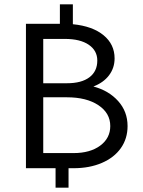

<svg xmlns="http://www.w3.org/2000/svg" viewBox="-20 -778 660 888"><path d="M257 -668V-758H317V-666Q408 -657 459 -615Q510 -573 510 -508Q510 -464 484.5 -430Q459 -396 412 -378Q483 -359 526.5 -310.5Q570 -262 570 -195Q570 -137 539 -93Q508 -49 451 -24.5Q394 0 320 0H297V90H237V0H100V-668ZM320 -70Q397 -70 443.5 -104.5Q490 -139 490 -195Q490 -255 435 -291.5Q380 -328 290 -328H180V-70ZM290 -393Q357 -393 393.5 -420.5Q430 -448 430 -498Q430 -544 390.5 -571Q351 -598 280 -598H180V-393Z"/></svg>

Font: Madhuban Light
Style: Regular
Weight: 300
Designer: jaikishan Patel
Foundry: MagicType
Version: Version 1.000